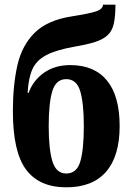

<svg xmlns="http://www.w3.org/2000/svg" viewBox="-20 -790 558 820"><path d="M263 10Q148 10 91.5 -65.5Q35 -141 35 -315Q35 -427 54.5 -512Q74 -597 128.5 -650.5Q183 -704 286 -720Q362 -732 390.5 -741.5Q419 -751 420 -770H473Q473 -720 466 -689Q459 -658 440 -640Q421 -622 387 -611Q353 -600 300 -591Q220 -577 177.5 -554.5Q135 -532 118 -493.5Q101 -455 98 -393H102Q121 -446 167.5 -479Q214 -512 280 -512Q383 -512 437 -446Q491 -380 491 -251Q491 -124 433.5 -57Q376 10 263 10ZM263 -49Q308 -49 323 -100.5Q338 -152 338 -251Q338 -350 322.5 -401Q307 -452 263 -452Q219 -452 203.5 -401Q188 -350 188 -251Q188 -152 204 -100.5Q220 -49 263 -49Z"/></svg>

Font: Noto Serif ExtraCondensed ExtraBold
Style: Regular
Weight: 800
Width: 2
Designer: Monotype Design Team
Foundry: Monotype Imaging Inc.
Version: Version 2.013; ttfautohint (v1.8.4.7-5d5b)